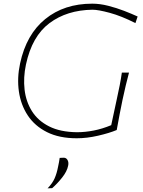

<svg xmlns="http://www.w3.org/2000/svg" viewBox="-20 -745 778 1047"><path d="M398.5 9Q303 9 236.2 -24.5Q169.5 -58 131.5 -115.5Q93.5 -173 83 -246.2Q72.5 -319.5 89.5 -399Q123.5 -557.5 226.8 -641.2Q330 -725 483.5 -725Q524.5 -725 569.8 -713.5Q615 -702 657 -685.8Q699 -669.5 730.5 -655L718.5 -619Q641.5 -658 578.5 -675Q515.5 -692 484.5 -692Q345 -690 249.8 -618.8Q154.5 -547.5 121.5 -393Q106.5 -322 114 -256.5Q121.5 -191 154.2 -138.8Q187 -86.5 247.8 -55.8Q308.5 -25 399.5 -24Q444 -24 491.2 -33.2Q538.5 -42.5 586.5 -62.5Q595 -102 602 -134.8Q609 -167.5 616 -200Q626 -246 632.8 -280Q639.5 -314 644.5 -349H683.5Q674 -314 666 -280Q658 -246 648 -200Q640 -162.5 632.8 -124Q625.5 -85.5 616.5 -36Q575.5 -19 514.8 -5Q454 9 398.5 9ZM239.5 282Q266.5 254 278.2 226.8Q290 199.5 296.5 165Q299.5 153 301.5 140.5Q303.5 128 305.5 116L328.5 115Q342 115.5 348.8 128.5Q355.5 141.5 351.5 159Q345.5 189.5 319.2 222.8Q293 256 264.5 281Z"/></svg>

Font: Commissioner Flair Thin
Style: Italic
Weight: 100
Italic angle: -12°
Designer: Kostas Bartsokas
Foundry: Kostas Bartsokas
Version: Version 1.000; ttfautohint (v1.8.3)